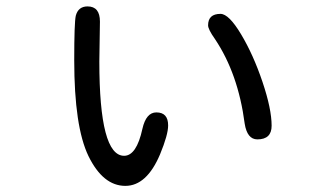

<svg xmlns="http://www.w3.org/2000/svg" viewBox="-20 -530 1040 605"><path d="M509.8 -134.8Q509.8 -105.5 484.4 -43.9Q442.4 55.7 375 55.7Q304.7 55.7 258.8 -38.1Q213.9 -130.9 213.9 -339.8Q213.9 -459 218.8 -480.5Q226.6 -509.8 255.9 -509.8Q294.9 -509.8 294.9 -461.9L293 -335.9Q293 -39.1 371.1 -39.1Q410.2 -39.1 428.7 -124Q440.4 -175.8 472.7 -175.8Q509.8 -175.8 509.8 -134.8ZM835.9 -133.8Q835.9 -90.8 791 -90.8Q758.8 -90.8 751 -140.6Q730.5 -297.9 657.2 -407.2Q635.7 -437.5 635.7 -450.2Q635.7 -486.3 674.8 -486.3Q701.2 -486.3 739.7 -421.9Q778.3 -357.4 807.1 -272Q835.9 -186.5 835.9 -133.8Z"/></svg>

Font: FakePearl
Style: Regular
Weight: 400
Version: Version 1.2